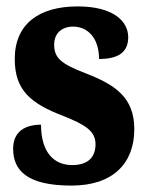

<svg xmlns="http://www.w3.org/2000/svg" viewBox="-20 -569 459 599"><path d="M203 10C333 10 399 -60 399 -166C399 -266 338 -305 248 -340C170 -370 149 -388 149 -430C149 -466 174 -486 208 -486C253 -486 289 -451 289 -385C352 -385 380 -408 380 -453C380 -501 336 -549 222 -549C104 -549 26 -496 26 -385C26 -287 76 -246 178 -207C246 -180 278 -160 278 -119C278 -83 259 -54 205 -54C149 -54 108 -93 108 -180C60 -180 21 -160 21 -105C21 -39 62 10 203 10Z"/></svg>

Font: Noto Serif Myanmar ExtraCondensed Black
Style: Regular
Weight: 900
Width: 2
Designer: Ben Mitchell and the Monotype Design Team
Foundry: Monotype Imaging Inc.
Version: Version 2.106